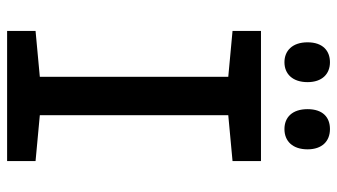

<svg xmlns="http://www.w3.org/2000/svg" viewBox="-224 -724 948 540"><g transform="rotate(90 250.0 -454.0)"><path d="M343 -780C377 -780 400 -803 400 -845C400 -886 377 -908 343 -908C310 -908 287 -888 287 -845C287 -802 310 -780 343 -780ZM155 -780C188 -780 211 -803 211 -845C211 -886 188 -908 155 -908C123 -908 99 -888 99 -845C99 -802 123 -780 155 -780ZM67 0H433V-80L304 -92V-622L433 -634V-714H67V-634L196 -622V-92L67 -80Z"/></g></svg>

Font: Noto Sans Mono ExtraCondensed SemiBold
Style: Regular
Weight: 600
Width: 2
Designer: Monotype Design Team
Foundry: Monotype Imaging Inc.
Version: Version 2.014